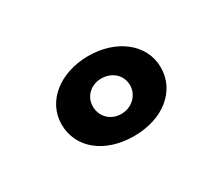

<svg xmlns="http://www.w3.org/2000/svg" viewBox="-53 -986 495 428"><g transform="rotate(-30 195.0 -772.0)"><path d="M67.4 -772C67.4 -712 119.1 -669 195 -669C269.8 -669 322.6 -712 322.6 -772C322.6 -833 266.5 -875 195 -875C123.5 -875 67.4 -833 67.4 -772ZM147.7 -772C147.7 -798 168.6 -817 195 -817C222.5 -817 243.4 -798 243.4 -772C243.4 -747 222.5 -726 195 -726C166.4 -726 147.7 -747 147.7 -772Z"/></g></svg>

Font: Hussar
Style: BdWide
Weight: 700
Foundry: Cannot Into Space Fonts
Version: Version 2.00